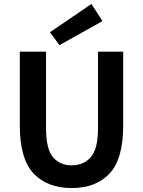

<svg xmlns="http://www.w3.org/2000/svg" viewBox="-20 -933 719 965"><path d="M339.8 12.2Q218.3 12.2 148.9 -61Q79.6 -134.3 79.6 -301.8V-673.3H211.4V-289.6Q211.4 -184.1 246.1 -143.1Q280.8 -102.1 339.8 -102.1Q399.9 -102.1 436.3 -143.1Q472.7 -184.1 472.7 -289.6V-673.3H599.1V-301.8Q599.1 -134.3 530.8 -61Q462.4 12.2 339.8 12.2ZM278.8 -706.1 231 -771 439.5 -913.1 495.1 -827.1Z"/></svg>

Font: Akatab ExtraBold
Style: Regular
Weight: 800
Designer: SIL International
Foundry: SIL International
Version: Version 3.000